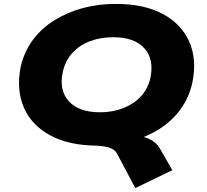

<svg xmlns="http://www.w3.org/2000/svg" viewBox="-20 -736 1061 985"><path d="M674 229 581 53Q569 30 539.5 21Q510 12 464 11L627 -44Q669 -44 702.5 -37Q736 -30 760.5 -15Q785 0 799 24L864 137ZM482 11Q336 11 239.5 -40.5Q143 -92 103 -183Q63 -274 86 -393Q104 -471 148.5 -531Q193 -591 259 -632Q325 -673 404.5 -694.5Q484 -716 573 -716Q719 -716 815 -664.5Q911 -613 951 -522Q991 -431 967 -313Q950 -235 905.5 -174.5Q861 -114 795.5 -73Q730 -32 649.5 -10.5Q569 11 482 11ZM493 -160Q559 -160 613 -181.5Q667 -203 703.5 -242.5Q740 -282 752 -338Q771 -433 720 -489Q669 -545 561 -545Q494 -545 440 -524Q386 -503 350.5 -463.5Q315 -424 302 -367Q282 -272 333.5 -216Q385 -160 493 -160Z"/></svg>

Font: Nunito Sans 10pt Expanded Black
Style: Italic
Weight: 900
Width: 7
Italic angle: -9°
Designer: Vernon Adams
Foundry: Vernon Adams
Version: Version 3.101;gftools[0.9.27]